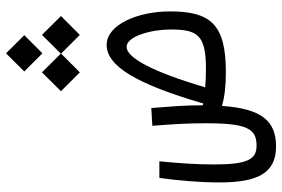

<svg xmlns="http://www.w3.org/2000/svg" viewBox="-167 -586 920 626"><g transform="rotate(-90 293.0 -273.0)"><path d="M371.1 3.4C527.8 3.4 568.8 -47.4 568.8 -179.2C568.8 -283.2 525.9 -385.3 459.5 -385.3C389.2 -385.3 331.1 -284.2 268.6 -70.3C266.6 -70.8 264.6 -71.3 262.7 -71.8C262.7 -72.8 262.7 -74.2 262.7 -75.2C262.7 -133.3 258.8 -174.3 253.9 -239.7L195.8 -236.3C201.2 -168 204.1 -125.5 204.1 -61.5C204.1 72.3 186.5 103.5 131.3 103.5C87.4 103.5 69.8 76.2 69.8 -34.2C69.8 -91.8 73.7 -148.4 80.1 -213.4H25.9C17.1 -150.9 11.2 -79.1 11.2 -17.6C11.2 106.4 41 167 128.4 167C211.9 167 251.5 120.1 260.7 -9.3C292.5 0 329.6 3.4 371.1 3.4ZM321.3 -64C374.5 -244.6 419.9 -320.3 453.1 -320.3C487.8 -320.3 509.8 -239.3 509.8 -177.7C509.8 -90.8 494.1 -61.5 382.3 -61.5C359.4 -61.5 339.4 -62.5 321.3 -64ZM492.2 -472.7 553.7 -534.2 492.2 -596.2 431.2 -534.7 370.1 -596.2 308.6 -534.2 370.1 -472.7 431.2 -533.7ZM432.1 -594.7 491.2 -653.8 432.1 -713.4 373 -653.8Z"/></g></svg>

Font: Cascadia Code PL Light
Style: Regular
Weight: 300
Monospace: yes
Designer: Aaron Bell
Foundry: Saja Typeworks
Version: Version 2404.023